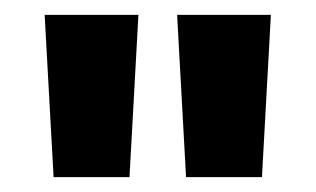

<svg xmlns="http://www.w3.org/2000/svg" viewBox="-20 -775 424 258"><path d="M230 -537 218 -755H344L332 -537ZM52 -537 40 -755H166L154 -537Z"/></svg>

Font: DM Sans 20pt Black
Style: Regular
Weight: 900
Version: Version 4.004;gftools[0.9.30]